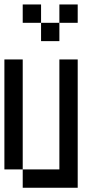

<svg xmlns="http://www.w3.org/2000/svg" viewBox="-20 -937 457 873"><path d="M0 -166.7V-666.7H83.3V-166.7ZM83.3 -916.7H166.7V-833.3H83.3ZM83.3 -166.7H250V-666.7H333.3V-83.3H83.3ZM250 -916.7H333.3V-833.3H250ZM166.7 -833.3H250V-750H166.7Z"/></svg>

Font: Galmuri11 Condensed
Style: Regular
Weight: 400
Width: 3
Designer: Lee Minseo (quiple)
Version: Version 2.399;hotconv 1.1.1;makeotfexe 2.6.0 DEVELOPMENT